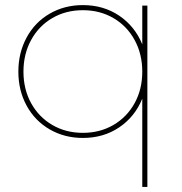

<svg xmlns="http://www.w3.org/2000/svg" viewBox="-20 -539 713 753"><path d="M558 -517V194H538V-152Q509 -81 447.5 -39.5Q386 2 305 2Q233 2 175 -31.5Q117 -65 84.5 -124.5Q52 -184 52 -258Q52 -332 84.5 -392Q117 -452 175 -485.5Q233 -519 305 -519Q386 -519 447.5 -477.5Q509 -436 538 -365V-517ZM538 -258Q538 -327 508 -382Q478 -437 425 -468Q372 -499 305 -499Q238 -499 185 -468Q132 -437 102 -382Q72 -327 72 -258Q72 -189 102 -134.5Q132 -80 185 -49Q238 -18 305 -18Q372 -18 425 -49Q478 -80 508 -134.5Q538 -189 538 -258Z"/></svg>

Font: Montserrat-Arabic Thin
Style: Regular
Weight: 250
Designer: Mohamed Gaber
Foundry: Kief Type Foundry
Version: Version 5.008